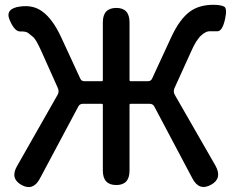

<svg xmlns="http://www.w3.org/2000/svg" viewBox="-20 -770 967 799"><path d="M70 0Q21 -27 51 -79L220 -376Q227 -389 221 -403L153 -555Q130 -606 118.5 -615.5Q107 -625 97.5 -632.5Q88 -640 64.5 -639Q41 -638 20 -687Q0 -735 65 -743Q118 -750 155 -723Q199 -692 235 -614L314 -443Q319 -432 331 -432H403Q408 -432 408 -437V-677Q408 -737 464 -737Q519 -737 519 -677V-437Q519 -432 524 -432H596Q608 -432 613 -443L692 -614Q728 -692 772 -723Q810 -750 868 -750Q897 -750 912 -743Q927 -736 916 -688Q905 -641 886 -640Q866 -640 852 -640Q838 -640 820 -625Q797 -606 775 -555L706 -403Q700 -389 707 -376L877 -80Q906 -27 858 -1Q809 26 781 -27L622 -327Q616 -338 603 -338H524Q519 -338 519 -333V-60Q519 0 464 0Q408 0 408 -60V-333Q408 -338 403 -338H325Q312 -338 306 -327L146 -27Q118 26 70 0Z"/></svg>

Font: Resource Han Rounded CN Medium
Style: Regular
Weight: 500
Designer: Cyano Hao (round all glyphs); Ryoko NISHIZUKA 西塚涼子 (kana, bopomofo & ideographs); Paul D. Hunt (Latin, Greek & Cyrillic)
Foundry: Cyano Hao
Version: 0.990